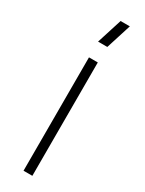

<svg xmlns="http://www.w3.org/2000/svg" viewBox="-198 -764 597 792"><g transform="rotate(30 101.0 -367.5)"><path d="M124 -615H80L118 -735H162ZM80 0V-540H122V0Z"/></g></svg>

Font: Manrope ExtraLight ExtraLight
Style: Regular
Weight: 250
Version: Version 4.501